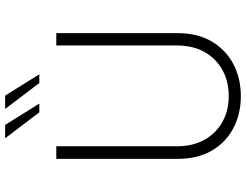

<svg xmlns="http://www.w3.org/2000/svg" viewBox="-125 -824 957 747"><g transform="rotate(-90 353.5 -450.5)"><path d="M158 -240Q158 -178 183.5 -133Q209 -88 253 -63.5Q297 -39 353 -39Q410 -39 454.5 -63.5Q499 -88 524.5 -133Q550 -178 550 -240V-710H598V-237Q598 -160 565.5 -105Q533 -50 477.5 -21Q422 8 353 8Q284 8 228.5 -21Q173 -50 141 -105Q109 -160 109 -237V-710H158ZM189 -909H241L324 -776H290ZM303 -909H355L438 -776H404Z"/></g></svg>

Font: Josefin Sans Thin Light
Style: Regular
Weight: 300
Version: Version 2.000